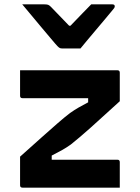

<svg xmlns="http://www.w3.org/2000/svg" viewBox="-20 -860 640 880"><path d="M349 -638H263Q256 -638 250.5 -642Q245 -646 233 -660Q226 -669 208 -689.5Q190 -710 168 -737Q146 -764 123 -791Q100 -818 82 -840H184Q195 -840 200.5 -838Q206 -836 213 -829Q232 -809 297 -742H303Q335 -775 357 -798Q379 -821 398 -840H495Q506 -840 506 -831Q506 -827 503 -822.5Q500 -818 487 -803Q476 -790 457 -767Q438 -744 416.5 -719Q395 -694 377 -672Q359 -650 349 -638ZM72 -538H518Q529 -538 529 -527V-396Q446 -320 395 -274.5Q344 -229 305 -198Q284 -183 263.5 -171.5Q243 -160 217 -147V-128H518Q529 -128 529 -117V0H83Q72 0 72 -11V-142Q130 -194 171.5 -231Q213 -268 244 -295Q275 -322 301 -342Q321 -356 340 -367Q359 -378 384 -391V-410H83Q72 -410 72 -421Z"/></svg>

Font: Recursive Mn Lnr St
Style: Bold
Weight: 700
Monospace: yes
Version: Version 1.079;hotconv 1.0.112;makeotfexe 2.5.65598; ttfautoh